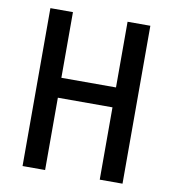

<svg xmlns="http://www.w3.org/2000/svg" viewBox="-81 -784 768 855"><g transform="rotate(10 303.5 -357.0)"><path d="M530 0H427V-327H180V0H78V-714H180V-417H427V-714H530Z"/></g></svg>

Font: Noto Sans Myanmar Condensed Medium
Style: Regular
Weight: 500
Width: 3
Designer: Monotype Design Team
Foundry: Monotype Imaging Inc.
Version: Version 2.107; ttfautohint (v1.8.4.7-5d5b)